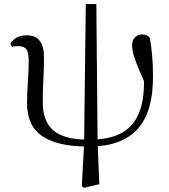

<svg xmlns="http://www.w3.org/2000/svg" viewBox="-20 -698 820 934"><path d="M389.2 215.6 377.8 208 389 5.3 397.3 -678.2H448.7L454.8 -4.1L463.1 198ZM402.1 14.6Q262.6 14.6 187.1 -34.7Q111.6 -84.1 111.6 -195.6Q111.6 -248.6 115.6 -301.1Q119.6 -353.6 119.6 -398.8Q119.6 -442.1 108.6 -457.8Q97.6 -473.6 67.8 -473.6Q60.1 -473.6 52.5 -472.7Q44.9 -471.8 38.1 -470.1L30.5 -487Q40.6 -503.6 60.7 -514.9Q80.8 -526.2 109.8 -526.2Q153.1 -526.2 173.5 -499Q194 -471.7 194 -420Q194 -364.2 191 -310.8Q188 -257.4 188 -199Q188 -108.7 239.4 -63.8Q290.8 -19 403.7 -19ZM418.6 14.4 421.4 -19Q509.5 -19 567 -48.7Q624.5 -78.3 653 -141.3Q681.5 -204.2 680.5 -303.4Q680.5 -326.4 678.5 -349.3Q676.5 -372.2 673.1 -403.8L697.7 -401.5L689.8 -281.7Q668.2 -330 655 -362.2Q641.7 -394.4 634.7 -415.7Q627.7 -437 625.1 -451Q622.5 -465.1 622.5 -476.1Q622.5 -503.6 637.2 -517Q652 -530.4 669.7 -530.4Q682.2 -530.4 692.4 -526.4Q702.6 -522.3 708.7 -514.4Q716 -473.2 720.1 -427Q724.2 -380.8 724.2 -331.4Q726 -153.7 648.5 -69.6Q570.9 14.4 418.6 14.4Z"/></svg>

Font: Noto Serif SC
Style: Regular
Weight: 200
Designer: Ryoko NISHIZUKA 西塚涼子 (kana & ideographs); Frank Grießhammer (Latin, Greek & Cyrillic); Wenlong ZHANG 张文龙 (bopomofo); San
Foundry: Adobe
Version: Version 2.001;hotconv 1.1.0;makeotfexe 2.6.0